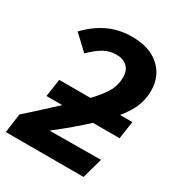

<svg xmlns="http://www.w3.org/2000/svg" viewBox="-172 -796 840 905"><g transform="rotate(30 248.0 -343.5)"><path d="M419 -339H486L472 -243H327Q263 -183 168 -109L447 -111L416 0H-7L7 -104L52 -144Q139 -223 160 -243H74L88 -339H258Q308 -392 325.5 -426.5Q343 -461 343 -499Q343 -537 321.5 -557Q300 -577 263 -577Q227 -577 196 -560Q165 -543 128 -506L49 -580Q100 -633 157.5 -660Q215 -687 285 -687Q381 -687 435 -638Q489 -589 489 -511Q489 -468 474 -428Q459 -388 419 -339Z"/></g></svg>

Font: Fira Sans SemiBold
Style: Italic
Weight: 600
Italic angle: -8°
Designer: bBox Type GmbH & Carrois Corporate GbR & Edenspiekermann AG
Foundry: bBox Type GmbH & Carrois Corporate GbR & Edenspiekermann AG
Version: Version 4.301